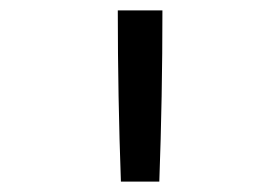

<svg xmlns="http://www.w3.org/2000/svg" viewBox="-20 -792 540 370"><path d="M287 -442H213Q210 -524 208.5 -606.5Q207 -689 207 -772H293Q293 -689 291.5 -606.5Q290 -524 287 -442Z"/></svg>

Font: Moesevka
Style: Regular
Weight: 400
Monospace: yes
Designer: Belleve Invis
Foundry: Belleve Invis
Version: Version 32.5.0; ttfautohint (v1.8.4)